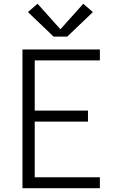

<svg xmlns="http://www.w3.org/2000/svg" viewBox="-20 -997 640 1017"><path d="M99 0V-735H509V-677H164V-411H446V-353H164V-58H509V0ZM336 -803H264L128 -933L179 -977L300 -842L421 -977L472 -933Z"/></svg>

Font: Iosevka Aile Custom Light
Style: Regular
Weight: 300
Designer: Belleve Invis
Foundry: Belleve Invis
Version: Version 17.0.2; ttfautohint (v1.8.3)